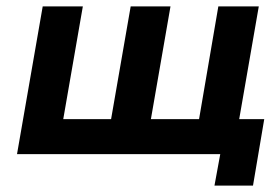

<svg xmlns="http://www.w3.org/2000/svg" viewBox="-20 -480 873 598"><path d="M450 -109 511 -460H387L326 -109H177L238 -460H113L33 0H666L648 98H768L803 -109H725L786 -460H660L600 -109Z"/></svg>

Font: Jost SemiBold
Style: Italic
Weight: 600
Italic angle: -5°
Version: Version 3.710